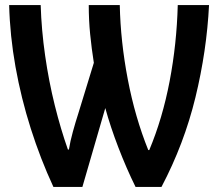

<svg xmlns="http://www.w3.org/2000/svg" viewBox="-20 -734 856 755"><path d="M190 1Q139 -109 101 -228.5Q63 -348 41 -471Q19 -594 16 -714H140Q143 -616 157.5 -515Q172 -414 195.5 -319.5Q219 -225 247 -146H251Q256 -178 266.5 -216Q277 -254 288 -288L349 -487Q340 -544 334.5 -599.5Q329 -655 329 -714H451Q454 -571 482.5 -422Q511 -273 563 -144H567Q619 -268 647 -414.5Q675 -561 679 -714H802Q793 -534 748.5 -351Q704 -168 615 1H513Q477 -72 445.5 -154Q414 -236 394 -309L304 1Z"/></svg>

Font: Noto Sans Condensed SemiBold
Style: Regular
Weight: 600
Width: 3
Designer: Monotype Design Team
Foundry: Monotype Imaging Inc.
Version: Version 2.013; ttfautohint (v1.8.4.7-5d5b)